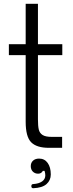

<svg xmlns="http://www.w3.org/2000/svg" viewBox="-20 -783 386 1017"><path d="M239 0Q174 0 145 -29.5Q116 -59 116 -138V-491H27V-549H116V-763H181V-549H310V-491H181V-151Q181 -115 185.5 -96.5Q190 -78 205.5 -68Q221 -58 254 -58H309V0ZM146 203Q146 192 156 192Q186 190 203 178Q220 166 220 146Q220 135 216 122H207Q199 137 182 137Q165 137 154 126Q143 115 143 97Q143 79 155 68Q167 57 187 57Q216 57 232.5 80Q249 103 249 141Q249 172 226.5 192Q204 212 156 214Q146 214 146 203Z"/></svg>

Font: Open Sauce Two Light
Style: Regular
Weight: 300
Designer: Alfredo Marco Pradil
Foundry: Creative Sauce Fz LLC
Version: Version 1.477